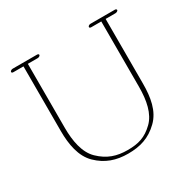

<svg xmlns="http://www.w3.org/2000/svg" viewBox="-152 -835 1009 1002"><g transform="rotate(-30 353.0 -334.0)"><path d="M28.3 -665.5C28.3 -661.6 32.2 -659.2 38.1 -659.2H99.1V-269.5C99.1 -189.5 112.8 -110.4 163.6 -61C214.8 -11.2 273.4 8.8 345.7 8.8C417.5 8.8 475.6 -8.3 528.8 -60.1C581.5 -110.8 594.2 -187 594.2 -270.5V-659.2H653.3C660.2 -659.2 669.9 -663.6 669.9 -669.9C669.9 -673.8 665.5 -676.8 659.7 -676.8H513.2C506.3 -676.8 499.5 -672.9 497.6 -668C495.6 -663.1 500 -659.2 506.8 -659.2H567.9V-266.1C567.9 -183.1 553.2 -110.8 508.3 -67.4C460.9 -21.5 417 -8.8 352.1 -8.8C287.6 -8.8 235.4 -25.4 186 -73.2C139.2 -118.2 125.5 -194.8 125.5 -273.9V-659.2H184.6C191.4 -659.2 198.7 -663.1 200.7 -668C202.6 -672.9 197.8 -676.8 190.9 -676.8H44.4C37.6 -676.8 28.3 -672.4 28.3 -665.5Z"/></g></svg>

Font: WireWyrm
Style: Light
Weight: 200
Version: Version 001.000